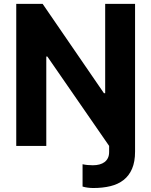

<svg xmlns="http://www.w3.org/2000/svg" viewBox="-20 -747 775 983"><path d="M198.2 -727.3 512.1 -269.9H518.5V-727.3H671.5V29.1Q671.5 81.3 656.2 116.8Q641 152.3 612.9 174.4Q584.9 196.4 545.5 206Q506 215.6 457.7 215.6Q444.6 215.6 429.9 213.8Q415.1 212 402.7 208.1V93.8Q425.8 99.1 455.3 99.1Q474.1 99.1 489.3 95Q504.6 90.9 515.6 82.6Q526.6 74.2 532.7 61.4Q538.7 48.7 538.7 31.2V0L222.3 -457.7H217V0H63.2V-727.3Z"/></svg>

Font: Inter P
Style: Bold
Weight: 700
Designer: Rasmus Andersson
Foundry: rsms
Version: Version 3.018;git-588b23468